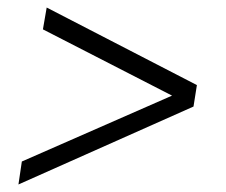

<svg xmlns="http://www.w3.org/2000/svg" viewBox="-20 -549 599 510"><path d="M494 -266 29 -59 38 -120 437 -295 94 -471 104 -529 503 -323Z"/></svg>

Font: Georama ExtraExtended Light
Style: Italic
Weight: 300
Width: 8
Italic angle: -9°
Designer: Jean-Baptiste Levee
Foundry: Production Type
Version: Version 1.000